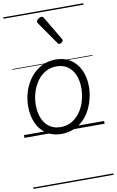

<svg xmlns="http://www.w3.org/2000/svg" viewBox="-128 -950 845 1389"><g transform="rotate(-10 294.5 -255.0)"><path d="M270 19Q207 19 161 -11Q115 -41 90.5 -94.5Q66 -148 66 -218Q66 -276 83.5 -330Q101 -384 134.5 -426.5Q168 -469 215 -494Q262 -519 321 -519Q383 -519 428.5 -489.5Q474 -460 499 -407Q524 -354 524 -285Q524 -240 513 -196Q502 -152 481.5 -113Q461 -74 430 -44.5Q399 -15 359 2Q319 19 270 19ZM273 -31Q319 -31 355.5 -52.5Q392 -74 417 -110Q442 -146 455 -191Q468 -236 468 -283Q468 -339 450 -381Q432 -423 398.5 -446Q365 -469 318 -469Q272 -469 235.5 -448Q199 -427 174 -391Q149 -355 135.5 -310.5Q122 -266 122 -219Q122 -163 140 -120.5Q158 -78 191.5 -54.5Q225 -31 273 -31ZM369 -625Q365 -625 361.5 -627Q358 -629 354 -635L240 -799Q237 -803 236 -806Q235 -809 235 -813Q236 -819 242.5 -825.5Q249 -832 257.5 -836.5Q266 -841 273 -841Q283 -841 290 -829L391 -659Q393 -655 394 -652Q395 -649 395 -647Q394 -639 385 -632Q376 -625 369 -625ZM0 365H589V375H0ZM0 -20H589V0H0ZM0 -505H589V-500H0ZM0 -885H589V-875H0Z"/></g></svg>

Font: Playwrite GB J Guides
Style: Italic
Weight: 400
Italic angle: -7.01216°
Designer: Veronika Burian, José Scaglione
Foundry: TypeTogether
Version: Version 1.003